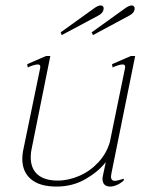

<svg xmlns="http://www.w3.org/2000/svg" viewBox="-20 -676 553 706"><path d="M207 -547 203 -557 324 -644Q340 -656 350 -656Q356 -656 359 -652Q362 -648 361 -642Q359 -628 342 -619ZM317 -557 438 -644Q454 -656 465 -656Q470 -656 473 -652Q476 -648 475 -642Q473 -628 456 -619L322 -547ZM388 -27Q388 -11 403 -11Q410 -11 436 -19L434 -11Q422 -1 409 4.5Q396 10 385 10Q372 10 364.5 3Q357 -4 357 -18Q357 -24 358 -28L369 -80Q342 -45 294.5 -17.5Q247 10 188 10Q126 10 94 -17Q62 -44 62 -92Q62 -106 65 -122L128 -427V-431Q128 -439 119 -439Q112 -439 101 -435.5Q90 -432 82 -428L80 -440L149 -470H165L97 -132Q93 -116 93 -98Q93 -56 118.5 -34Q144 -12 192 -12Q232 -12 272 -29.5Q312 -47 342 -79.5Q372 -112 384 -154L440 -427V-431Q440 -439 431 -439Q424 -439 413 -435.5Q402 -432 394 -428L392 -440L461 -470H477L390 -40Q388 -30 388 -27Z"/></svg>

Font: Taviraj Thin
Style: Italic
Weight: 250
Italic angle: -12°
Designer: Katatrad Team
Foundry: CadsonDemak
Version: Version 1.001